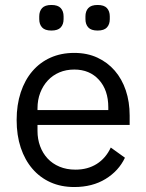

<svg xmlns="http://www.w3.org/2000/svg" viewBox="-20 -741 589 773"><path d="M279 12Q226 12 183.5 -7Q141 -26 110.5 -61.5Q80 -97 63.5 -146.5Q47 -196 47 -258Q47 -319 63.5 -369Q80 -419 110.5 -454.5Q141 -490 183.5 -509Q226 -528 279 -528Q331 -528 372 -509Q413 -490 442 -456.5Q471 -423 486.5 -377Q502 -331 502 -276V-238H131V-214Q131 -181 141.5 -152.5Q152 -124 171.5 -103Q191 -82 219.5 -70Q248 -58 284 -58Q333 -58 369.5 -81Q406 -104 426 -147L483 -106Q458 -53 405 -20.5Q352 12 279 12ZM279 -461Q246 -461 219 -449.5Q192 -438 172.5 -417Q153 -396 142 -367.5Q131 -339 131 -305V-298H416V-309Q416 -378 378.5 -419.5Q341 -461 279 -461ZM187 -618Q161 -618 149.5 -630.5Q138 -643 138 -664V-675Q138 -696 149.5 -708.5Q161 -721 187 -721Q213 -721 224.5 -708.5Q236 -696 236 -675V-664Q236 -643 224.5 -630.5Q213 -618 187 -618ZM373 -618Q347 -618 335.5 -630.5Q324 -643 324 -664V-675Q324 -696 335.5 -708.5Q347 -721 373 -721Q399 -721 410.5 -708.5Q422 -696 422 -675V-664Q422 -643 410.5 -630.5Q399 -618 373 -618Z"/></svg>

Font: IBM Plex Sans Hebrew
Style: Regular
Weight: 400
Designer: Mike Abbink, Paul van der Laan, Pieter van Rosmalen, Yanek Iontef
Foundry: Bold Monday
Version: Version 1.2